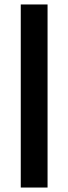

<svg xmlns="http://www.w3.org/2000/svg" viewBox="-20 -740 306 860"><path d="M73 100V-720H193V100Z"/></svg>

Font: DM Sans 11pt SemiBold
Style: Regular
Weight: 600
Version: Version 4.004;gftools[0.9.30]